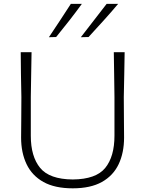

<svg xmlns="http://www.w3.org/2000/svg" viewBox="-20 -990 772 1019"><path d="M366 9.5Q271 9.5 210.5 -24.2Q150 -58 121 -118.8Q92 -179.5 92 -260Q92 -292.5 92.8 -351.5Q93.5 -410.5 93.5 -475Q92 -540.5 91.2 -596.5Q90.5 -652.5 90 -713H147.5Q146.5 -652.5 145.5 -596.8Q144.5 -541 143.5 -475V-269Q143.5 -159.5 193 -99Q242.5 -38.5 366 -37.5Q489.5 -38.5 538.5 -98.8Q587.5 -159 587.5 -270V-475Q586.5 -541 585.8 -596.8Q585 -652.5 584 -713H641.5Q640.5 -652.5 639.5 -596.8Q638.5 -541 637 -475Q637 -410.5 637.8 -351.5Q638.5 -292.5 638.5 -260Q638.5 -179.5 609.8 -118.8Q581 -58 520.8 -24.2Q460.5 9.5 366 9.5ZM409 -792.5Q443 -836.5 477.5 -881Q512 -925.5 546 -969.5H607Q570.5 -926 530.5 -881.8Q490.5 -837.5 450 -793.5ZM239.5 -792.5Q269 -836.5 298 -880.5Q327 -924.5 356 -969.5H414.5Q383 -926 348.5 -881.8Q314 -837.5 278 -793.5Z"/></svg>

Font: Commissioner Loud ExtraLight
Style: Regular
Weight: 200
Designer: Kostas Bartsokas
Foundry: Kostas Bartsokas
Version: Version 1.000; ttfautohint (v1.8.3)